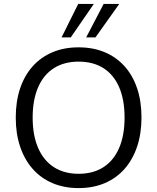

<svg xmlns="http://www.w3.org/2000/svg" viewBox="-20 -957 807 986"><path d="M383.5 8.9Q309.6 8.9 250.1 -16.3Q190.5 -41.5 148.4 -89Q106.2 -136.5 83.6 -203.2Q60.9 -269.9 60.9 -353Q60.9 -436.5 83.3 -503Q105.7 -569.5 147.8 -616.5Q189.9 -663.5 249.5 -688.7Q309.1 -713.9 383.5 -713.9Q457.8 -713.9 517.4 -689Q577 -664 619.4 -617Q661.7 -570 684.1 -503.5Q706.6 -437 706.6 -354Q706.6 -270.5 683.9 -203.5Q661.2 -136.5 619.1 -89Q577 -41.5 517.4 -16.3Q457.8 8.9 383.5 8.9ZM383.5 -64.5Q458.5 -64.5 511.2 -98.5Q563.8 -132.4 591.8 -197.1Q619.7 -261.8 619.7 -353Q619.7 -444.7 592 -508.9Q564.3 -573 511.7 -606.8Q459.1 -640.5 383.5 -640.5Q309.4 -640.5 256.5 -606.8Q203.6 -573 175.7 -508.6Q147.7 -444.1 147.7 -353Q147.7 -262.3 175.7 -197.6Q203.6 -133 256.5 -98.7Q309.4 -64.5 383.5 -64.5ZM296.2 -765 381.7 -936.9H461.9L343.4 -765ZM422.6 -765 512.3 -936.9H592.5L470.3 -765Z"/></svg>

Font: Nunito Sans 12pt ExtraLight
Style: Regular
Weight: 200
Version: Version 3.101;gftools[0.9.27]